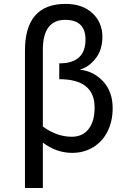

<svg xmlns="http://www.w3.org/2000/svg" viewBox="-20 -762 651 976"><path d="M552.7 -211.9Q552.7 -147 527.3 -95.2Q502 -43.5 454.6 -14.2Q407.2 15.1 346.7 15.1Q267.1 15.1 197.8 -37.1V193.8H106.9V-504.9Q106.9 -742.2 313.5 -742.2Q398.9 -742.2 449.7 -695.1Q500.5 -647.9 500.5 -575.2Q500.5 -506.8 464.6 -462.9Q428.7 -418.9 385.3 -408.2Q456.5 -399.9 504.6 -347.9Q552.7 -295.9 552.7 -211.9ZM197.8 -118.7Q269 -66.9 344.7 -66.9Q399.9 -66.9 430.4 -106Q460.9 -145 460.9 -215.8Q460.9 -359.4 281.2 -359.4V-439.9Q414.6 -439.9 414.6 -561Q414.6 -611.3 388.7 -636.2Q362.8 -661.1 311.5 -661.1Q197.8 -661.1 197.8 -508.8Z"/></svg>

Font: Cadman
Style: Regular
Weight: 400
Designer: Paul James MIller
Foundry: High-Logic / Made with FontCreator
Version: Version 2.114;March 28, 2021;FontCreator 13.0.0.2683 64-bit